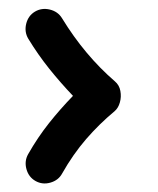

<svg xmlns="http://www.w3.org/2000/svg" viewBox="-20 -527 360 438"><path d="M59.6 -500.4Q44.2 -491.1 39.7 -472.5Q35.3 -453.9 44.6 -438.5Q66.8 -402.1 92.5 -370Q118.3 -337.9 146.5 -308.3Q117.4 -278.3 91.7 -246Q66 -213.6 44.2 -175.3Q35.3 -159.5 40.3 -141.3Q45.3 -123 61 -114.1Q76.8 -105.2 95 -110.4Q113.3 -115.6 121.8 -131.3Q146.4 -174.8 176.5 -209.7Q206.7 -244.5 241.2 -273.1Q249.8 -280.4 253.4 -293.2Q257.1 -306 254.6 -319.5Q252.2 -332.9 242.1 -341.4Q173.1 -401 121.5 -485.4Q112.2 -500.7 93.6 -505.2Q75 -509.6 59.6 -500.4Z"/></svg>

Font: Mikhak VF
Style: Regular
Weight: 100
Designer: Amin Abedi
Version: Version 3.001